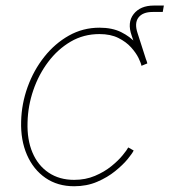

<svg xmlns="http://www.w3.org/2000/svg" viewBox="-20 -646 595 674"><path d="M477.1 -418 442.4 -520.5Q425.8 -566.9 449.2 -596.7Q472.7 -626.5 520 -626.5Q526.9 -626.5 536.6 -626.5Q546.4 -626.5 555.2 -626.5L551.3 -604Q542 -604 532.2 -604Q522.5 -604 516.1 -604Q481 -604 466.1 -584.5Q451.2 -564.9 462.9 -529.8L497.1 -423.3ZM240.2 7.8Q182.1 7.8 139.6 -21.5Q97.2 -50.8 74.7 -102.3Q52.2 -153.8 54.2 -220.2Q55.7 -281.7 76.9 -340.6Q98.1 -399.4 135.3 -446.3Q172.4 -493.2 221.7 -521Q271 -548.8 329.1 -548.8Q374 -548.8 405.3 -533.2Q436.5 -517.6 456.3 -495.4Q476.1 -473.1 485.8 -452.9Q495.6 -432.6 497.1 -423.3L476.6 -415Q475.1 -424.3 466.3 -442.4Q457.5 -460.4 440.2 -479.7Q422.9 -499 395.5 -512.7Q368.2 -526.4 329.1 -526.4Q273.4 -526.4 228 -499.8Q182.6 -473.1 149.2 -428.7Q115.7 -384.3 96.9 -329.3Q78.1 -274.4 76.7 -216.8Q74.7 -155.8 94 -110.4Q113.3 -64.9 150.9 -39.8Q188.5 -14.6 240.2 -14.6Q280.3 -14.6 313.2 -28.6Q346.2 -42.5 370.8 -62.5Q395.5 -82.5 410.6 -101.1Q425.8 -119.6 430.2 -128.4L449.2 -117.7Q444.8 -107.9 428.2 -87.6Q411.6 -67.4 384.5 -45.4Q357.4 -23.4 321 -7.8Q284.7 7.8 240.2 7.8Z"/></svg>

Font: Inter 17pt Thin
Style: Italic
Weight: 250
Italic angle: -9.3988°
Version: Version 4.001;git-66647c0bb